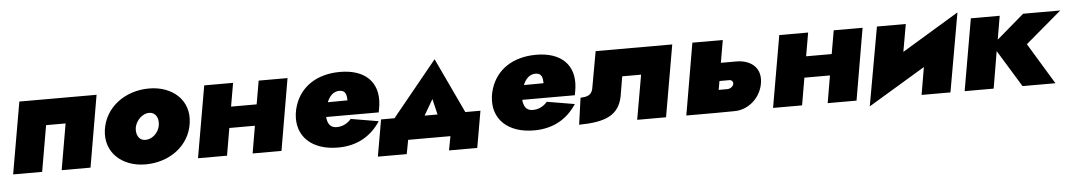

<svg xmlns="http://www.w3.org/2000/svg" viewBox="-35 -821 6839 1226"><g transform="rotate(-5 3385.0 -207.5)"><path d="M593 -460H98L18 0H204L255 -295H380L329 0H514Z M626 -231C607 -86 718 10 867 10C1020 10 1151 -84 1170 -230C1190 -375 1079 -471 930 -471C777 -471 646 -377 626 -231ZM824 -229C833 -277 876 -317 919 -316C961 -314 979 -275 972 -231C964 -183 921 -144 877 -146C836 -147 818 -186 824 -229Z M1283 -460 1203 0H1389L1419 -175H1583L1553 0H1738L1817 -460H1632L1606 -310H1442L1468 -460Z M2373 -135 2196 -165C2174 -139 2139 -118 2096 -121C2060 -124 2044 -151 2041 -191H2378C2382 -209 2384 -227 2386 -239C2403 -383 2315 -470 2154 -470C2004 -470 1898 -397 1861 -279C1856 -263 1852 -248 1850 -231C1831 -86 1931 10 2100 10C2226 10 2315 -46 2373 -135ZM2143 -350C2180 -348 2185 -320 2186 -285L2060 -284C2075 -322 2102 -352 2143 -350Z M2821 0 2804 90H2985L3026 -145H2929L2763 -498L2475 -145H2389L2348 90H2533L2550 0ZM2727 -246 2751 -145H2668Z M3630 -135 3453 -165C3431 -139 3396 -118 3353 -121C3317 -124 3301 -151 3298 -191H3635C3639 -209 3641 -227 3643 -239C3660 -383 3572 -470 3411 -470C3261 -470 3155 -397 3118 -279C3113 -263 3109 -248 3107 -231C3088 -86 3188 10 3357 10C3483 10 3572 -46 3630 -135ZM3400 -350C3437 -348 3442 -320 3443 -285L3317 -284C3332 -322 3359 -352 3400 -350Z M4283 -460H3792L3749 -221C3739 -179 3709 -174 3670 -172L3646 -1C3813 -3 3902 -37 3926 -160L3947 -285H4068L4018 0H4203Z M4412 -460 4333 0H4528L4641 -1C4736 -1 4816 -77 4827 -173C4838 -268 4768 -317 4678 -316H4582L4607 -460ZM4627 -201C4642 -201 4652 -188 4649 -174C4645 -157 4626 -145 4608 -145H4553L4563 -201Z M4969 -460 4889 0H5075L5105 -175H5269L5239 0H5424L5503 -460H5318L5292 -310H5128L5154 -460Z M5780 -460H5595L5505 44L5871 -176L5841 0H6026L6115 -505L5749 -284Z M6197 -460 6117 0H6303L6343 -237L6488 0H6699L6539 -264L6770 -460H6532L6356 -309L6382 -460Z"/></g></svg>

Font: Jost* Black
Style: Italic
Weight: 900
Italic angle: -10°
Version: Version 3.7